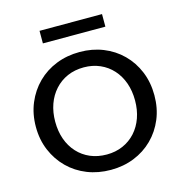

<svg xmlns="http://www.w3.org/2000/svg" viewBox="-126 -995 1066 1122"><g transform="rotate(-15 407.0 -433.5)"><path d="M408 13Q331 13 265.5 -13Q200 -39 151.5 -87Q103 -135 75.5 -200Q48 -265 48 -343Q48 -421 75.5 -486.5Q103 -552 151.5 -600Q200 -648 265.5 -674Q331 -700 408 -700Q484 -700 549 -674Q614 -648 662.5 -600Q711 -552 738 -486.5Q765 -421 765 -343Q765 -265 738 -200Q711 -135 662.5 -87Q614 -39 549 -13Q484 13 408 13ZM408 -80Q461 -80 505.5 -99.5Q550 -119 582 -154.5Q614 -190 631 -238Q648 -286 648 -343Q648 -401 631 -449Q614 -497 582 -532.5Q550 -568 505.5 -587.5Q461 -607 408 -607Q353 -607 308.5 -587.5Q264 -568 231.5 -532Q199 -496 182 -448Q165 -400 165 -343Q165 -285 182 -237Q199 -189 231.5 -153.5Q264 -118 308.5 -99Q353 -80 408 -80ZM592 -880V-804H214V-880Z"/></g></svg>

Font: BioRhyme Medium
Style: Regular
Weight: 500
Designer: Aoife Mooney
Foundry: Aoife Mooney Type
Version: Version 1.600;gftools[0.9.33]